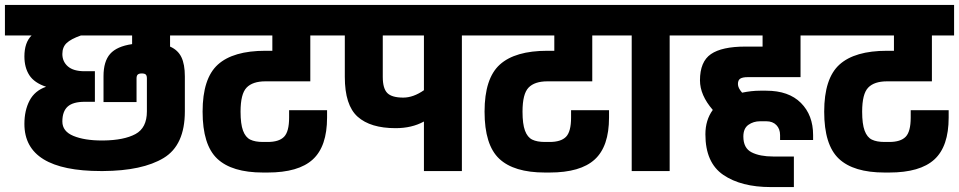

<svg xmlns="http://www.w3.org/2000/svg" viewBox="-30 -694 3891 779"><path d="M660 -550V-505Q692 -491 706 -462Q720 -433 720 -384V-242Q720 -105 634 -53Q548 -1 388 0H380Q69 0 69 -191Q69 -246 90 -286Q111 -326 157 -342Q109 -358 89 -389Q69 -420 69 -465Q69 -521 98 -550H-10V-674H790V-550ZM506 -550H298Q258 -536 240.5 -519.5Q223 -503 223 -475Q223 -444 245.5 -424.5Q268 -405 313 -405H355V-281H314Q266 -281 244.5 -261.5Q223 -242 223 -201Q223 -161 268 -142.5Q313 -124 383 -124H389Q473 -125 519.5 -150Q566 -175 566 -242V-376Q566 -387 561.5 -391.5Q557 -396 545 -396Q534 -396 529 -391.5Q524 -387 524 -376V-280H390V-385Q390 -445 417 -475.5Q444 -506 506 -515Z M946 -241Q946 -191 956 -164Q966 -137 985.5 -127.5Q1005 -118 1037 -118H1056Q1102 -118 1122.5 -139Q1143 -160 1143 -217V-247H1297V-217Q1297 -100 1239 -47Q1181 6 1056 6H1037Q911 6 851.5 -50Q792 -106 792 -241Q792 -376 854 -432Q916 -488 1047 -488H1075V-550H770V-674H1319V-550H1229V-364H1047Q995 -364 970.5 -338.5Q946 -313 946 -241Z M1934 -674V-550H1844V0H1690V-201Q1641 -174 1575 -174Q1473 -174 1421 -220.5Q1369 -267 1369 -382V-550H1299V-674ZM1690 -328V-550H1523V-382Q1523 -335 1541.5 -316.5Q1560 -298 1606 -298Q1647 -298 1690 -328Z M2090 -241Q2090 -191 2100 -164Q2110 -137 2129.5 -127.5Q2149 -118 2181 -118H2200Q2246 -118 2266.5 -139Q2287 -160 2287 -217V-247H2441V-217Q2441 -100 2383 -47Q2325 6 2200 6H2181Q2055 6 1995.5 -50Q1936 -106 1936 -241Q1936 -376 1998 -432Q2060 -488 2191 -488H2219V-550H1914V-674H2463V-550H2373V-364H2191Q2139 -364 2114.5 -338.5Q2090 -313 2090 -241Z M2777 -550H2687V0H2533V-550H2443V-674H2777Z M2964 -353Q2964 -337 2981 -318Q3019 -326 3054 -326H3079Q3170 -326 3219.5 -276.5Q3269 -227 3269 -146V-126H3135V-146Q3135 -171 3120 -186.5Q3105 -202 3079 -202H3054Q3027 -202 3006.5 -187.5Q2986 -173 2986 -140Q2986 -93 3019.5 -76Q3053 -59 3107 -59H3191V65H3097Q2977 65 2904.5 15.5Q2832 -34 2832 -149Q2832 -207 2862 -248Q2810 -308 2810 -368Q2810 -444 2854.5 -474.5Q2899 -505 2994 -505H3064V-550H2757V-674H3329V-550H3218V-381H3004Q2983 -381 2973.5 -375Q2964 -369 2964 -353Z M3468 -241Q3468 -191 3478 -164Q3488 -137 3507.5 -127.5Q3527 -118 3559 -118H3578Q3624 -118 3644.5 -139Q3665 -160 3665 -217V-247H3819V-217Q3819 -100 3761 -47Q3703 6 3578 6H3559Q3433 6 3373.5 -50Q3314 -106 3314 -241Q3314 -376 3376 -432Q3438 -488 3569 -488H3597V-550H3292V-674H3841V-550H3751V-364H3569Q3517 -364 3492.5 -338.5Q3468 -313 3468 -241Z"/></svg>

Font: Biryani Heavy
Style: Regular
Weight: 900
Designer: Dan Reynolds and Mathieu Réguer
Foundry: Dan Reynolds and Mathieu Réguer
Version: Version 1.003; ttfautohint (v1.1) -l 5 -r 5 -G 72 -x 0 -D la